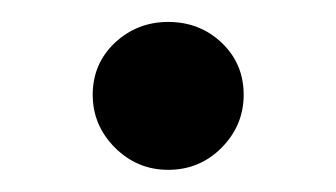

<svg xmlns="http://www.w3.org/2000/svg" viewBox="-20 -436 306 175"><path d="M64.5 -349.6Q64.5 -377.9 84.7 -397Q105 -416 133.3 -416Q162.1 -416 182.1 -397Q202.1 -377.9 202.1 -349.6Q202.1 -321.8 182.1 -301.5Q162.1 -281.2 133.3 -281.2Q105 -281.2 84.7 -301.5Q64.5 -321.8 64.5 -349.6Z"/></svg>

Font: Estedad-FD SemiBold
Style: Regular
Weight: 600
Designer: Amin Abedi
Version: Version 7.3